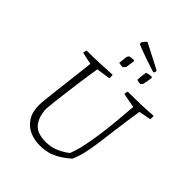

<svg xmlns="http://www.w3.org/2000/svg" viewBox="-266 -1096 1242 1242"><g transform="rotate(45 355.0 -474.5)"><path d="M323 9Q271 9 228.5 -10.5Q186 -30 160.5 -70.5Q135 -111 135 -173Q135 -187 139 -225.5Q143 -264 149 -315.5Q155 -367 161.5 -421.5Q168 -476 173.5 -522.5Q179 -569 182 -596L98 -614Q99 -621 100 -627.5Q101 -634 104 -640Q165 -640 218 -642Q271 -644 334 -648Q336 -633 335 -617L239 -603Q235 -580 229 -540.5Q223 -501 216.5 -453Q210 -405 203.5 -355Q197 -305 192 -261.5Q187 -218 185 -189Q187 -119 220.5 -76.5Q254 -34 337 -34Q387 -35 427.5 -53.5Q468 -72 496 -95Q513 -135 525.5 -193Q538 -251 547.5 -318.5Q557 -386 563.5 -457Q570 -528 575 -595L475 -614Q476 -629 480 -640Q542 -640 595 -641.5Q648 -643 709 -648Q710 -641 710 -633Q710 -625 709 -617L626 -601Q609 -492 599 -412.5Q589 -333 581 -274Q573 -215 562.5 -169Q552 -123 534 -81Q511 -60 481.5 -40Q452 -20 413 -4Q391 2 370 5.5Q349 9 323 9ZM470 -738Q470 -755 472.5 -775.5Q475 -796 477 -809Q493 -817 522 -818L527 -812Q524 -792 520.5 -772Q517 -752 515 -747Q513 -744 509.5 -739Q506 -734 503 -732Q498 -732 487 -733.5Q476 -735 470 -738ZM309 -733 316 -794Q318 -797 321 -801.5Q324 -806 325 -808Q330 -810 341.5 -811Q353 -812 363 -813L369 -807Q368 -799 366 -786Q364 -773 362.5 -761Q361 -749 360 -746Q352 -735 344 -728Q338 -728 325.5 -730Q313 -732 309 -733ZM509 -845Q463 -859 420 -874Q377 -889 348.5 -900Q320 -911 317 -913L316 -927Q323 -938 331 -947Q339 -956 343 -958L356 -951L475 -890L516 -868L517 -861Q516 -858 514 -853Q512 -848 509 -845Z"/></g></svg>

Font: Labrada Lght
Style: Italic
Weight: 300
Italic angle: -7°
Designer: Mercedes Jáuregui
Foundry: Omnibus-Type Team
Version: Version 1.000; ttfautohint (v1.8.4.7-5d5b)